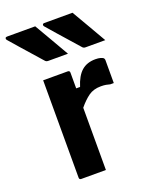

<svg xmlns="http://www.w3.org/2000/svg" viewBox="-181 -893 780 977"><g transform="rotate(-20 209.5 -405.0)"><path d="M132 -810Q160 -762 187 -715.5Q214 -669 241 -622H134Q123 -622 117 -630Q88 -663 64.5 -689.5Q41 -716 19 -741Q-3 -766 -28 -795Q-32 -800 -30 -805Q-28 -810 -21 -810ZM334 -810Q362 -762 389 -715.5Q416 -669 443 -622H336Q325 -622 319 -630Q290 -663 266.5 -689.5Q243 -716 221 -741Q199 -766 174 -795Q170 -800 172 -805Q174 -810 180 -810ZM220 0H87Q76 0 76 -11V-538H209Q220 -538 220 -527V-442H241Q258 -497 287 -522.5Q316 -548 362 -548Q378 -548 388.5 -545Q399 -542 403 -539Q409 -534 409 -526V-402H390Q380 -405 368.5 -407Q357 -409 341 -409Q301 -409 274 -389.5Q247 -370 220 -337Z"/></g></svg>

Font: Recursive Sn Lnr St
Style: Bold
Weight: 700
Version: Version 1.079;hotconv 1.0.112;makeotfexe 2.5.65598; ttfautoh